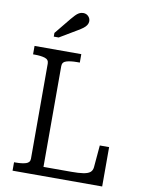

<svg xmlns="http://www.w3.org/2000/svg" viewBox="-100 -1008 807 1076"><g transform="rotate(10 303.5 -469.5)"><path d="M314 -710H48V-662H58Q93 -662 115.5 -655Q138 -648 138 -625V-84Q138 -62 115.5 -55Q93 -48 58 -48H48V0H558V-224H505L494 -98Q492 -79 479.5 -69Q467 -59 441.5 -55Q416 -51 374 -51H215V-625Q215 -648 238.5 -655Q262 -662 299 -662H314ZM221 -894 145 -801V-780H173L272 -839Q289 -849 301 -858Q313 -867 319.5 -877.5Q326 -888 326 -899Q326 -915 314.5 -927Q303 -939 285 -939Q272 -939 261.5 -933Q251 -927 241.5 -917Q232 -907 221 -894Z"/></g></svg>

Font: Roboto Serif SemiCondensed Light
Style: Regular
Weight: 300
Width: 4
Designer: Greg Gazdowicz
Foundry: Commercial Type
Version: Version 1.007